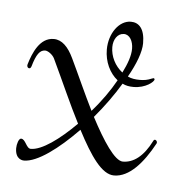

<svg xmlns="http://www.w3.org/2000/svg" viewBox="-33 -295 317 329"><g transform="rotate(5 126.0 -130.5)"><path d="M17 -172C23 -193 29 -201 38 -201C43 -201 51 -195 54 -189C73 -149 89 -112 105 -81C76 -52 47 -31 28 -31C20 -31 18 -47 10 -47C6 -47 3 -37 3 -30C3 -10 17 -10 18 -10C41 -10 76 -36 110 -71C133 -27 153 2 174 2C200 2 223 -24 242 -59C244 -63 238 -68 236 -63C222 -35 205 -23 187 -23C173 -23 152 -55 131 -95C148 -115 163 -136 175 -156C181 -153 187 -152 194 -152C215 -152 229 -164 229 -168C229 -169 228 -170 227 -170C226 -170 225 -169 224 -169C217 -166 211 -165 204 -165C196 -165 189 -166 183 -169C196 -192 204 -213 204 -228C204 -253 194 -263 180 -263C160 -263 143 -240 143 -212C143 -191 152 -172 166 -161C156 -143 142 -123 126 -105C112 -133 98 -165 85 -192C76 -211 65 -222 51 -222C27 -222 16 -195 10 -175C8 -169 15 -165 17 -172ZM152 -217C152 -230 159 -241 170 -241C180 -241 186 -230 186 -217C186 -205 181 -191 173 -175C160 -185 152 -201 152 -217Z"/></g></svg>

Font: Stalemate
Style: Regular
Weight: 400
Designer: Astigmatic (AOETI)
Foundry: Astigmatic (AOETI)
Version: Version 001.000